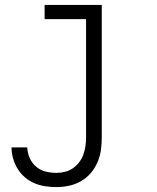

<svg xmlns="http://www.w3.org/2000/svg" viewBox="-20 -550 640 783"><path d="M210 213Q187 213 164 209.5Q141 206 120 197Q99 188 81.5 173Q64 158 52 138.5Q40 119 33.5 96.5Q27 74 27 51H91Q92 73 101 94Q110 115 127 129.5Q144 144 166 149.5Q188 155 210 155Q228 155 245.5 150.5Q263 146 277.5 136Q292 126 303 111.5Q314 97 320 80Q326 63 328.5 45.5Q331 28 331 10V-472H162V-530H395V10Q395 36 391.5 62Q388 88 377.5 112Q367 136 350 156Q333 176 310 189Q287 202 261.5 207.5Q236 213 210 213Z"/></svg>

Font: Iosevka Curly Slab LtEx
Style: Regular
Weight: 300
Width: 7
Monospace: yes
Designer: Belleve Invis
Foundry: Belleve Invis
Version: Version 11.1.0; ttfautohint (v1.8.3)